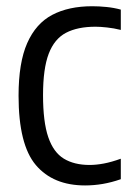

<svg xmlns="http://www.w3.org/2000/svg" viewBox="-20 -570 408 600"><path d="M246 9.5Q146 9.5 92 -54.2Q38 -118 38 -271Q38 -374 65 -435.2Q92 -496.5 143.2 -523.5Q194.5 -550.5 268 -550.5Q289.5 -550.5 312.5 -548.2Q335.5 -546 357.5 -540V-476.5Q335.5 -482 314.2 -484.2Q293 -486.5 278.5 -486.5Q222.5 -486.5 186.2 -467.5Q150 -448.5 132.2 -402Q114.5 -355.5 114.5 -273Q114.5 -189 130.8 -141.5Q147 -94 179.5 -74.2Q212 -54.5 260 -54.5Q280.5 -54.5 304.5 -59Q328.5 -63.5 357.5 -74V-10Q329 0 301 4.8Q273 9.5 246 9.5Z"/></svg>

Font: Encode Sans Condensed
Style: Regular
Weight: 400
Width: 3
Designer: Multiple Designers
Foundry: Impallari Type
Version: Version 3.000; ttfautohint (v1.8.3) -l 8 -r 50 -G 200 -x 14 